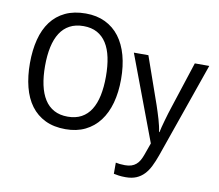

<svg xmlns="http://www.w3.org/2000/svg" viewBox="-98 -843 1370 1201"><g transform="rotate(10 587.0 -242.5)"><path d="M640.1 -357.9Q640.1 -274.9 621.6 -207.3Q603 -139.6 566.4 -91.3Q529.8 -43 475.8 -16.6Q421.9 9.8 351.1 9.8Q276.9 9.8 222.2 -16.6Q167.5 -43 131.6 -91.3Q95.7 -139.6 78.4 -207.8Q61 -275.9 61 -358.9Q61 -441.9 78.4 -509.5Q95.7 -577.1 131.6 -625Q167.5 -672.9 222.4 -699Q277.3 -725.1 352.1 -725.1Q422.4 -725.1 476.3 -699Q530.3 -672.9 566.7 -624.8Q603 -576.7 621.6 -509Q640.1 -441.4 640.1 -357.9ZM157.2 -357.9Q157.2 -291 168.7 -237.5Q180.2 -184.1 203.9 -146.7Q227.5 -109.4 264.2 -89.6Q300.8 -69.8 351.1 -69.8Q401.4 -69.8 438 -89.6Q474.6 -109.4 498 -146.7Q521.5 -184.1 532.7 -237.5Q543.9 -291 543.9 -357.9Q543.9 -425.3 532.7 -478.5Q521.5 -531.7 498 -568.6Q474.6 -605.5 438.5 -625.2Q402.3 -645 352.1 -645Q301.3 -645 264.4 -625.2Q227.5 -605.5 203.9 -568.6Q180.2 -531.7 168.7 -478.5Q157.2 -425.3 157.2 -357.9ZM689.9 -536.1H782.2L887.2 -236.8Q893.6 -217.3 900.6 -195.8Q907.7 -174.3 913.8 -152.8Q919.9 -131.3 924.6 -111.1Q929.2 -90.8 931.2 -74.2H934.1Q936 -86.4 941.7 -107.4Q947.3 -128.4 953.9 -152.1Q960.4 -175.8 967.5 -198.7Q974.6 -221.7 980 -237.8L1077.1 -536.1H1168.9L957 69.8Q942.9 109.4 927.2 140.9Q911.6 172.4 890.6 194.3Q869.6 216.3 841.3 228.3Q813 240.2 773.9 240.2Q748.5 240.2 730 237.5Q711.4 234.9 698.2 231.9V161.1Q708.5 163.6 724.1 165.3Q739.7 167 756.8 167Q780.3 167 797.4 161.4Q814.5 155.8 827.1 145Q839.8 134.3 848.9 118.7Q857.9 103 865.2 83L893.1 4.9Z"/></g></svg>

Font: Droid Sans
Style: Regular
Weight: 400
Foundry: Ascender Corporation
Version: Version 1.00 build 114